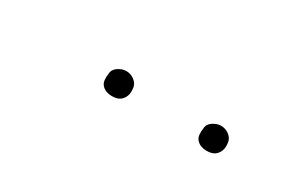

<svg xmlns="http://www.w3.org/2000/svg" viewBox="-7 -846 514 351"><g transform="rotate(30 250.0 -670.5)"><path d="M404 -644Q398 -644 392.5 -646Q387 -648 383 -652.5Q379 -657 378.5 -663.5Q378 -670 379 -676Q379 -681 381.5 -685Q384 -689 388 -691.5Q392 -694 396 -695.5Q400 -697 405 -697Q411 -697 416.5 -694.5Q422 -692 426 -687.5Q430 -683 431 -676.5Q432 -670 431 -664Q430 -659 427.5 -655Q425 -651 421.5 -648.5Q418 -646 413.5 -645Q409 -644 404 -644ZM204 -644Q198 -644 192.5 -646Q187 -648 183 -652.5Q179 -657 178.5 -663.5Q178 -670 179 -676Q179 -681 181.5 -685Q184 -689 188 -691.5Q192 -694 196 -695.5Q200 -697 205 -697Q211 -697 216.5 -694.5Q222 -692 226 -687.5Q230 -683 231 -676.5Q232 -670 231 -664Q230 -659 227.5 -655Q225 -651 221.5 -648.5Q218 -646 213.5 -645Q209 -644 204 -644Z"/></g></svg>

Font: Iosevka Term Curly Th Obl
Style: Regular
Weight: 100
Italic angle: -9°
Designer: Belleve Invis
Foundry: Belleve Invis
Version: Version 32.3.0